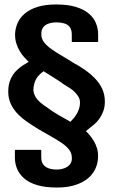

<svg xmlns="http://www.w3.org/2000/svg" viewBox="-20 -700 510 859"><path d="M234.5 139Q274.3 139 304.1 131.3Q333.9 123.5 355.7 110.4Q377.4 97.3 391.1 80Q404.8 62.6 411.4 43.2Q418.1 23.8 418.4 5.3Q419.9 -17.6 414.1 -36.4Q408.3 -55.3 398.9 -70.6Q389.5 -85.9 379.9 -96.9Q370.4 -108 364.4 -113.3Q370.9 -119.3 381.2 -127.1Q391.5 -134.9 403.5 -145.4Q415.5 -155.9 425.6 -170.3Q435.7 -184.6 442.4 -203.3Q449.1 -222 449.1 -245.6Q449.1 -276.8 437.3 -302.4Q425.4 -327.9 405.3 -348.7Q385.3 -369.6 359.9 -387.4Q334.5 -405.3 307.7 -419.3Q280.4 -436.9 255.4 -451.4Q230.3 -465.9 210.2 -480.2Q190.1 -494.5 177.7 -510.2Q165.2 -525.9 164.9 -544.1Q164.1 -565.4 173.1 -577.5Q182 -589.6 197.8 -594.7Q213.5 -599.9 233.9 -599.9Q252.2 -599.9 267.8 -595.2Q283.4 -590.6 292.3 -578.7Q301.2 -566.8 301.2 -544.2V-512H419V-546.4Q419 -573.2 408.8 -597.4Q398.7 -621.5 376.3 -640.1Q353.9 -658.6 318.3 -669.3Q282.7 -680 231.3 -680Q182.9 -680 148.3 -669.3Q113.7 -658.5 91.6 -639.9Q69.5 -621.3 59 -597.6Q48.5 -573.9 47.4 -547.6Q47 -525.6 52.9 -506.3Q58.7 -487.1 68.6 -470.8Q78.5 -454.5 89.3 -442.9Q100 -431.3 108.4 -423.2Q99.2 -417.9 84 -408.6Q68.7 -399.2 53.5 -384.2Q38.3 -369.3 27.6 -346.2Q16.9 -323.1 16.9 -290.1Q16.9 -259.5 28.4 -234.9Q39.9 -210.2 59.5 -190.2Q79 -170.2 103.8 -153.3Q128.5 -136.3 153.8 -121.1Q182.3 -104.6 208.2 -89.9Q234.2 -75.2 255.3 -61Q276.5 -46.8 288.7 -31Q301 -15.3 301.4 3.6Q302.8 21.3 294.4 33.4Q286 45.5 269.6 52Q253.1 58.5 232.7 58.5Q213.1 58.5 197.6 53Q182.1 47.4 173.3 35.6Q164.5 23.7 164.5 3.2V-29.5H46.6V5Q46.6 32 56.7 55.9Q66.7 79.7 88.8 98.8Q110.9 117.8 146.8 128.4Q182.6 139 234.5 139ZM295.2 -155.1Q269.7 -169.6 242.3 -185.2Q214.9 -200.9 191.9 -218.4Q174.2 -229.6 159.9 -242.1Q145.6 -254.6 137.8 -268.7Q130.1 -282.7 129.2 -298.3Q130.1 -313.9 133.6 -326.6Q137.1 -339.3 143.5 -349.5Q149.9 -359.8 158.4 -367.6Q166.8 -375.4 175 -381.3Q196.5 -367.1 220.5 -352.7Q244.5 -338.4 265 -322.9Q280 -314.2 293.6 -305.1Q307.2 -296 317 -285.7Q326.8 -275.5 332.3 -264.7Q337.9 -254 337.9 -241Q337.9 -227 333.8 -214.1Q329.7 -201.1 323.3 -190.3Q316.9 -179.5 309.3 -170.6Q301.8 -161.7 295.2 -155.1Z"/></svg>

Font: Anybody Thin Condensed
Style: Regular
Weight: 100
Width: 3
Version: Version 1.113;gftools[0.9.25]